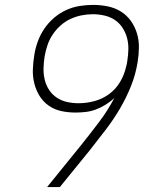

<svg xmlns="http://www.w3.org/2000/svg" viewBox="-20 -763 640 783"><path d="M224 0H172L313 -174Q349 -219 384.5 -266Q420 -313 446 -363Q430 -348 410.5 -336Q391 -324 371 -316.5Q351 -309 330 -306.5Q309 -304 288 -304Q258 -304 230 -310Q202 -316 179 -332Q156 -348 141.5 -371.5Q127 -395 120 -422.5Q113 -450 114 -479.5Q115 -509 120 -539Q124 -566 134 -593.5Q144 -621 160.5 -645.5Q177 -670 199.5 -689.5Q222 -709 249 -721.5Q276 -734 304 -738.5Q332 -743 360 -743Q390 -743 419.5 -737Q449 -731 473 -716Q497 -701 513.5 -678Q530 -655 538.5 -627Q547 -599 546.5 -568.5Q546 -538 541 -508Q533 -459 514 -411.5Q495 -364 468.5 -319Q442 -274 410 -232.5Q378 -191 346 -150ZM301 -342Q332 -342 364.5 -350.5Q397 -359 424.5 -379Q452 -399 469.5 -428.5Q487 -458 494 -490Q496 -496 497 -501.5Q498 -507 499 -513V-514Q503 -538 503.5 -562Q504 -586 498 -608.5Q492 -631 479.5 -650Q467 -669 448.5 -681.5Q430 -694 406.5 -699.5Q383 -705 359 -705Q336 -705 313 -700.5Q290 -696 268 -686Q246 -676 227 -659Q208 -642 194.5 -621.5Q181 -601 173.5 -578.5Q166 -556 162 -533Q158 -508 157.5 -484Q157 -460 162.5 -437.5Q168 -415 180.5 -396Q193 -377 212 -364.5Q231 -352 254 -347Q277 -342 301 -342Z"/></svg>

Font: Iosevka Extralight Extended
Style: Italic
Weight: 200
Width: 7
Italic angle: -9°
Monospace: yes
Designer: Belleve Invis
Foundry: Belleve Invis
Version: Version 32.5.0; ttfautohint (v1.8.4)